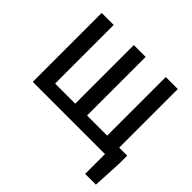

<svg xmlns="http://www.w3.org/2000/svg" viewBox="-194 -877 1288 1288"><g transform="rotate(45 450.0 -233.0)"><path d="M768 188V0H83V-654H197V-98H388V-654H500V-98H691V-654H805V-98H881V-26L870 188Z"/></g></svg>

Font: TT Toshiba Sans Medium
Style: Regular
Weight: 500
Designer: Paul D. Hunt
Foundry: Toshiba Corporation
Version: Version 2.020;PS 2.000;hotconv 1.0.86;makeotf.lib2.5.63406